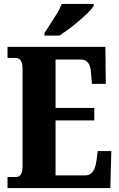

<svg xmlns="http://www.w3.org/2000/svg" viewBox="-20 -951 603 971"><path d="M18 0V-56H60Q72 -56 79.5 -62Q87 -68 90.5 -80Q94 -92 94 -109V-600Q94 -626 88.5 -638Q83 -650 75 -654Q67 -658 58 -658H18V-714H513L515 -527H445L441 -575Q440 -601 434 -617.5Q428 -634 416.5 -642Q405 -650 385 -650H261V-405H457V-342H261V-64H410Q428 -64 440 -73.5Q452 -83 458.5 -100Q465 -117 468 -139L474 -187H543L538 0ZM205 -784Q218 -805 235 -830.5Q252 -856 268 -882.5Q284 -909 292 -931H454V-921Q446 -908 426.5 -888.5Q407 -869 381.5 -847Q356 -825 329 -805Q302 -785 280 -771H205Z"/></svg>

Font: Noto Serif Khmer ExtraCondensed Black
Style: Regular
Weight: 900
Width: 2
Designer: Danh Hong and the Monotype Design Team
Foundry: Monotype Imaging Inc.
Version: Version 2.004